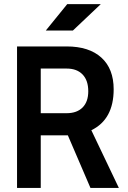

<svg xmlns="http://www.w3.org/2000/svg" viewBox="-20 -921 626 941"><path d="M63.5 0V-693.4H306.6Q416.5 -693.4 476.8 -638.7Q537.1 -584 537.1 -483.4Q537.1 -335.9 427.7 -282.7L562.5 0H423.3L312.5 -257.8Q309.6 -257.8 306.6 -257.8H179.7V0ZM306.6 -585H179.7V-366.2H306.6Q356.9 -366.2 384.8 -394.3Q412.6 -422.4 412.6 -473.6Q412.6 -526.9 384.8 -555.9Q356.9 -585 306.6 -585ZM204.6 -771.5 309.6 -900.9H474.1L337.4 -771.5Z"/></svg>

Font: Caskaydia Cove SemiBold
Style: Regular
Weight: 600
Monospace: yes
Designer: Aaron Bell
Foundry: Saja Typeworks
Version: Version 4.300; ttfautohint (v1.8.3)